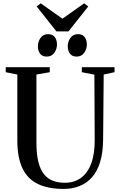

<svg xmlns="http://www.w3.org/2000/svg" viewBox="-20 -1158 739 1186"><path d="M373.5 9Q278 9 214.2 -21.5Q150.5 -52 118.8 -118.2Q87 -184.5 87 -291.5V-697.5L15.5 -712V-743H287.5V-712L205 -697.5V-277Q205 -205 217.2 -157Q229.5 -109 252.5 -81Q275.5 -53 307.8 -41Q340 -29 380.5 -29Q438 -29 479.5 -58.8Q521 -88.5 543.2 -147.5Q565.5 -206.5 565 -294L563 -697L485.5 -712V-743H687.5V-712L620.5 -697.5L617 -298Q616.5 -216.5 598.8 -158.2Q581 -100 548.5 -63.2Q516 -26.5 471.5 -8.8Q427 9 373.5 9ZM268.5 -808.5Q241 -808.5 227.5 -826.8Q214 -845 214 -871.5Q214 -901.5 230.8 -924.2Q247.5 -947 276.5 -947H277.5Q305 -947 318.5 -928.8Q332 -910.5 332 -883.5Q332 -854.5 315.2 -831.5Q298.5 -808.5 269.5 -808.5ZM453 -808.5Q425.5 -808.5 412 -826.8Q398.5 -845 398.5 -871.5Q398.5 -901.5 415.2 -924.2Q432 -947 461 -947H462Q489.5 -947 503 -928.8Q516.5 -910.5 516.5 -883.5Q516.5 -854.5 499.8 -831.5Q483 -808.5 454 -808.5ZM328.5 -964 206.5 -1118 231.5 -1137.5 365.5 -1042.5 500 -1137.5 525 -1118 403 -964Z"/></svg>

Font: Merriweather 96pt Medium
Style: Regular
Weight: 500
Version: Version 2.100